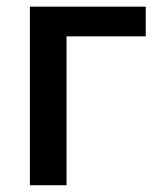

<svg xmlns="http://www.w3.org/2000/svg" viewBox="-20 -548 460 568"><path d="M411.1 -528.3H68.4V0H176.8V-440.4H411.1Z"/></svg>

Font: Bert Sans Medium
Style: Regular
Weight: 500
Designer: Christian Robertson (Google), Cristiano Sobral
Foundry: Google, Cristiano Sobral
Version: Version 3.101